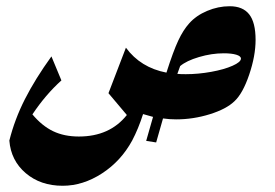

<svg xmlns="http://www.w3.org/2000/svg" viewBox="-20 -581 881 616"><path d="M800 -453Q800 -402 779.5 -341.5Q759 -281 732 -256Q706 -231 653 -214.5Q600 -198 545 -198Q524 -198 503 -201L481 -124L449 -129L471 -206L439 -215Q424 -168 404 -130Q368 -64 307 -24.5Q246 15 181 15Q110 15 62.5 -25.5Q15 -66 10 -130Q27 -198 60 -263Q93 -328 145 -400L177 -323Q126 -277 84 -214Q115 -177 150.5 -160Q186 -143 233 -143Q332 -143 387 -212L328 -282L384 -428Q431 -364 514 -348Q536 -417 552 -451Q568 -485 587 -506Q609 -531 644.5 -546Q680 -561 717 -561Q759 -561 779.5 -535Q800 -509 800 -453ZM753 -393Q753 -401 738 -405.5Q723 -410 698 -410Q659 -410 618.5 -398Q578 -386 558 -369L549 -344Q558 -343 576 -343Q616 -343 657.5 -350.5Q699 -358 726 -370Q753 -382 753 -393Z"/></svg>

Font: Rakkas
Style: Regular
Weight: 400
Designer: Zeynep Akay
Foundry: Zeynep Akay
Version: Version 2.000